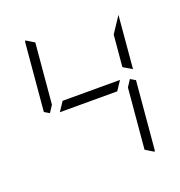

<svg xmlns="http://www.w3.org/2000/svg" viewBox="-162 -1109 1141 1217"><g transform="rotate(-20 408.0 -500.0)"><path d="M581 -469H405H194L235 -531H411H622ZM163 -531 133 -485 99 -505 139 -959Q139 -964 143 -972L199 -938L181 -735ZM683 -515 717 -495 677 -41Q677 -36 673 -28L617 -62L635 -265L653 -469ZM683 -815 754 -922 723 -567 664 -602 676 -735Z"/></g></svg>

Font: DSEG7 Modern Mini
Style: Light Italic
Weight: 300
Italic angle: -5°
Designer: Keshikan(Twitter:@keshinomi_88pro)
Version: Version 0.46